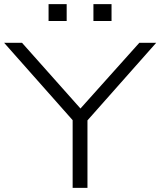

<svg xmlns="http://www.w3.org/2000/svg" viewBox="-23 -913 779 933"><path d="M330 0V-357L346 -311L-3 -705H84L374 -379H362L654 -705H736L387 -311L402 -357V0ZM431 -811V-893H519V-811ZM213 -811V-893H301V-811Z"/></svg>

Font: Nunito Sans 10pt Expanded Light
Style: Regular
Weight: 300
Width: 7
Designer: Vernon Adams
Foundry: Vernon Adams
Version: Version 3.101;gftools[0.9.27]